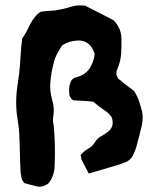

<svg xmlns="http://www.w3.org/2000/svg" viewBox="-20 -652 594 718"><path d="M511 -186Q507 -168 502.5 -150.5Q498 -133 493 -115Q491 -105 487.5 -95.5Q484 -86 480 -77Q469 -51 445 -44Q441 -42 437.5 -41Q434 -40 430 -38Q401 -29 371.5 -20.5Q342 -12 312 -3Q305 -17 298 -29.5Q291 -42 285 -55Q284 -59 283.5 -63Q283 -67 281 -71Q292 -86 308.5 -95Q325 -104 335 -120Q343 -134 357.5 -142Q372 -150 385 -160Q410 -181 397 -215Q385 -231 366 -243Q347 -255 330 -271Q320 -273 310.5 -273.5Q301 -274 290 -275Q280 -276 270.5 -276Q261 -276 253 -277Q240 -288 239 -300Q238 -312 239 -324Q240 -338 246 -349Q252 -360 265 -363Q297 -371 313 -393.5Q329 -416 334 -447Q334 -452 331.5 -457.5Q329 -463 327 -468Q306 -505 265 -500Q236 -498 212 -482Q198 -459 192 -447.5Q186 -436 183.5 -427Q181 -418 177 -401Q170 -370 168 -340Q166 -310 175 -279Q180 -263 181 -247.5Q182 -232 179 -215Q176 -199 181 -183Q188 -105 184 -26Q182 7 162 33Q138 51 115.5 44.5Q93 38 72 33Q62 23 60.5 13Q59 3 57 -7Q56 -30 55 -53Q54 -76 54 -98Q53 -124 52 -150.5Q51 -177 46 -204Q40 -239 40.5 -274Q41 -309 47 -343Q52 -375 54.5 -407.5Q57 -440 59 -473Q60 -481 61 -489.5Q62 -498 63 -508Q77 -528 88 -552Q99 -576 117 -596Q122 -601 132 -608Q144 -610 158 -611Q172 -612 186 -613Q198 -615 210 -617.5Q222 -620 233 -623Q247 -628 262 -630.5Q277 -633 298 -631Q326 -617 353 -603Q380 -589 405 -576Q434 -546 434 -507Q435 -479 433 -450.5Q431 -422 419 -394Q415 -387 415 -378.5Q415 -370 422 -358Q434 -348 449.5 -336Q465 -324 481 -312Q493 -294 499.5 -275Q506 -256 511 -236Q514 -223 513.5 -210.5Q513 -198 511 -186Z"/></svg>

Font: Daruma Drop One
Style: Regular
Weight: 400
Designer: Maniackers Design
Version: Version 1.000